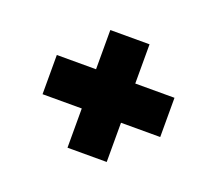

<svg xmlns="http://www.w3.org/2000/svg" viewBox="-75 -600 649 575"><g transform="rotate(20 250.0 -312.5)"><path d="M187.5 -375V-500H312.5V-375H437.5V-250H312.5V-125H187.5V-250H62.5V-375Z"/></g></svg>

Font: Oldtimer
Style: Regular
Weight: 400
Designer: GGBotNet
Foundry: GGBotNet
Version: 1.00